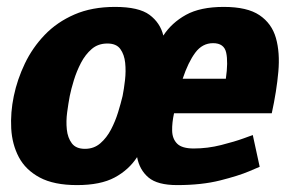

<svg xmlns="http://www.w3.org/2000/svg" viewBox="-20 -528 838 556"><path d="M226 -97Q252 -97 270.5 -113Q289 -129 301.5 -153Q314 -177 322 -203Q330 -229 335 -250Q339 -270 342 -296Q345 -322 342.5 -346Q340 -370 328.5 -386Q317 -402 291 -402Q264 -402 245.5 -386Q227 -370 214.5 -346Q202 -322 194 -296Q186 -270 182 -250Q178 -229 174.5 -203Q171 -177 173.5 -153Q176 -129 188 -113Q200 -97 226 -97ZM203 8Q136 8 95 -14Q54 -36 34.5 -73Q15 -110 12.5 -156Q10 -202 20 -250Q30 -298 52 -344Q74 -390 109.5 -427Q145 -464 195.5 -486Q246 -508 313 -508Q382 -508 413 -485Q444 -462 453 -425Q477 -462 518.5 -485Q560 -508 628 -508Q696 -508 731.5 -484Q767 -460 779 -418Q791 -376 786 -320Q781 -264 767 -200H484Q478 -173 478.5 -149.5Q479 -126 493 -112Q507 -98 541 -98Q581 -98 620.5 -108Q660 -118 686 -127.5Q712 -137 712 -137L732 -45Q732 -45 701.5 -32Q671 -19 617.5 -5.5Q564 8 493 8Q436 8 410 -14Q384 -36 377 -73Q353 -36 312 -14Q271 8 203 8ZM597 -403Q566 -403 545.5 -375.5Q525 -348 509 -300H634Q641 -348 635 -375.5Q629 -403 597 -403Z"/></svg>

Font: Epunda Sans ExtraBold
Style: Italic
Weight: 800
Italic angle: -12.0243°
Designer: Simon Atzbach
Foundry: typofactur
Version: Version 2.204; ttfautohint (v1.8.4.7-5d5b)